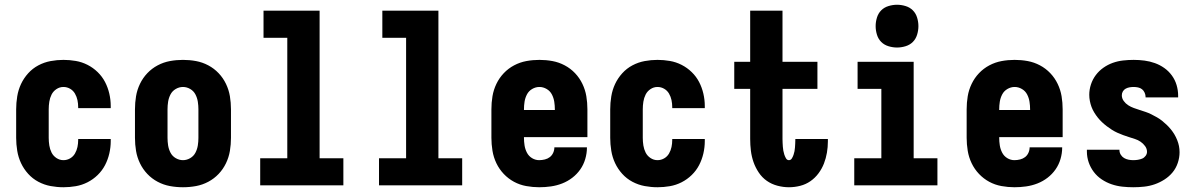

<svg xmlns="http://www.w3.org/2000/svg" viewBox="-20 -780 5040 808"><path d="M247 8Q220 8 193 3Q166 -2 141.5 -15Q117 -28 98.5 -48.5Q80 -69 68.5 -93.5Q57 -118 52.5 -145.5Q48 -173 48 -200V-320Q48 -347 52.5 -374.5Q57 -402 68.5 -426.5Q80 -451 98.5 -471.5Q117 -492 141.5 -505Q166 -518 193 -523Q220 -528 247 -528Q273 -528 299 -523.5Q325 -519 348.5 -507Q372 -495 391 -476.5Q410 -458 422 -435Q434 -412 440 -386Q446 -360 446 -334V-325H309V-329Q309 -344 306 -358.5Q303 -373 295.5 -386Q288 -399 275 -406.5Q262 -414 247 -414Q231 -414 217.5 -405Q204 -396 197 -382Q190 -368 187.5 -352Q185 -336 185 -320V-200Q185 -184 187.5 -168Q190 -152 197 -138Q204 -124 217.5 -115Q231 -106 247 -106Q262 -106 275 -113.5Q288 -121 295.5 -134Q303 -147 306 -161.5Q309 -176 309 -191V-195H446V-186Q446 -160 440 -134Q434 -108 422 -85Q410 -62 391 -43.5Q372 -25 348.5 -13Q325 -1 299 3.5Q273 8 247 8Z M750 8Q722 8 695 3Q668 -2 643.5 -15Q619 -28 600 -48Q581 -68 569 -93Q557 -118 552.5 -145Q548 -172 548 -200V-320Q548 -348 552.5 -375Q557 -402 569 -427Q581 -452 600 -472Q619 -492 643.5 -505Q668 -518 695 -523Q722 -528 750 -528Q778 -528 805 -523Q832 -518 856.5 -505Q881 -492 900 -472Q919 -452 931 -427Q943 -402 947.5 -375Q952 -348 952 -320V-200Q952 -172 947.5 -145Q943 -118 931 -93Q919 -68 900 -48Q881 -28 856.5 -15Q832 -2 805 3Q778 8 750 8ZM750 -106Q766 -106 780.5 -114.5Q795 -123 802.5 -137.5Q810 -152 812.5 -168Q815 -184 815 -200V-320Q815 -336 812.5 -352Q810 -368 802.5 -382.5Q795 -397 780.5 -405.5Q766 -414 750 -414Q734 -414 719.5 -405.5Q705 -397 697.5 -382.5Q690 -368 687.5 -352Q685 -336 685 -320V-200Q685 -184 687.5 -168Q690 -152 697.5 -137.5Q705 -123 719.5 -114.5Q734 -106 750 -106Z M1075 0V-114H1189V-621H1089V-735H1325V-114H1425V0Z M1575 0V-114H1689V-621H1589V-735H1825V-114H1925V0Z M2249 8Q2222 8 2194.5 3Q2167 -2 2143 -15Q2119 -28 2100 -48Q2081 -68 2069 -93Q2057 -118 2052.5 -145.5Q2048 -173 2048 -200V-320Q2048 -348 2052.5 -375Q2057 -402 2069 -427Q2081 -452 2100 -472Q2119 -492 2143.5 -505Q2168 -518 2195 -523Q2222 -528 2250 -528Q2278 -528 2305 -523Q2332 -518 2356.5 -505Q2381 -492 2400 -472Q2419 -452 2431 -427Q2443 -402 2447.5 -375Q2452 -348 2452 -320V-203H2185V-200Q2185 -184 2187.5 -168Q2190 -152 2197.5 -137.5Q2205 -123 2219 -114.5Q2233 -106 2249 -106Q2261 -106 2273 -109Q2285 -112 2294 -119Q2303 -126 2308 -137Q2313 -148 2313 -160H2450V-159Q2450 -135 2443 -111Q2436 -87 2422 -67Q2408 -47 2388.5 -32Q2369 -17 2346 -8Q2323 1 2298.5 4.5Q2274 8 2249 8ZM2185 -317H2315V-320Q2315 -336 2312.5 -352Q2310 -368 2302.5 -382.5Q2295 -397 2280.5 -405.5Q2266 -414 2250 -414Q2234 -414 2219.5 -405.5Q2205 -397 2197.5 -382.5Q2190 -368 2187.5 -352Q2185 -336 2185 -320Z M2747 8Q2720 8 2693 3Q2666 -2 2641.5 -15Q2617 -28 2598.5 -48.5Q2580 -69 2568.5 -93.5Q2557 -118 2552.5 -145.5Q2548 -173 2548 -200V-320Q2548 -347 2552.5 -374.5Q2557 -402 2568.5 -426.5Q2580 -451 2598.5 -471.5Q2617 -492 2641.5 -505Q2666 -518 2693 -523Q2720 -528 2747 -528Q2773 -528 2799 -523.5Q2825 -519 2848.5 -507Q2872 -495 2891 -476.5Q2910 -458 2922 -435Q2934 -412 2940 -386Q2946 -360 2946 -334V-325H2809V-329Q2809 -344 2806 -358.5Q2803 -373 2795.5 -386Q2788 -399 2775 -406.5Q2762 -414 2747 -414Q2731 -414 2717.5 -405Q2704 -396 2697 -382Q2690 -368 2687.5 -352Q2685 -336 2685 -320V-200Q2685 -184 2687.5 -168Q2690 -152 2697 -138Q2704 -124 2717.5 -115Q2731 -106 2747 -106Q2762 -106 2775 -113.5Q2788 -121 2795.5 -134Q2803 -147 2806 -161.5Q2809 -176 2809 -191V-195H2946V-186Q2946 -160 2940 -134Q2934 -108 2922 -85Q2910 -62 2891 -43.5Q2872 -25 2848.5 -13Q2825 -1 2799 3.5Q2773 8 2747 8Z M3300 8Q3276 8 3251.5 1.5Q3227 -5 3207 -19Q3187 -33 3173 -54Q3159 -75 3151 -98Q3143 -121 3140 -145.5Q3137 -170 3137 -195V-406H3070V-520H3137V-735H3273V-520H3420V-406H3273V-195Q3273 -187 3273.5 -178.5Q3274 -170 3274.5 -162Q3275 -154 3276.5 -146Q3278 -138 3280.5 -130Q3283 -122 3287.5 -114Q3292 -106 3300 -106Q3308 -106 3312.5 -113.5Q3317 -121 3319.5 -128.5Q3322 -136 3323.5 -143.5Q3325 -151 3325.5 -159Q3326 -167 3326.5 -175Q3327 -183 3327 -191V-195H3464V-185Q3464 -161 3460 -137.5Q3456 -114 3447.5 -92Q3439 -70 3424.5 -50.5Q3410 -31 3390.5 -17.5Q3371 -4 3347.5 2Q3324 8 3300 8Z M3575 0V-114H3689V-406H3589V-520H3825V-114H3925V0ZM3755 -580Q3737 -580 3719 -585.5Q3701 -591 3688.5 -603.5Q3676 -616 3670.5 -634Q3665 -652 3665 -670Q3665 -688 3670.5 -706Q3676 -724 3688.5 -736.5Q3701 -749 3719 -754.5Q3737 -760 3755 -760Q3773 -760 3791 -754.5Q3809 -749 3821.5 -736.5Q3834 -724 3839.5 -706Q3845 -688 3845 -670Q3845 -652 3839.5 -634Q3834 -616 3821.5 -603.5Q3809 -591 3791 -585.5Q3773 -580 3755 -580Z M4249 8Q4222 8 4194.5 3Q4167 -2 4143 -15Q4119 -28 4100 -48Q4081 -68 4069 -93Q4057 -118 4052.5 -145.5Q4048 -173 4048 -200V-320Q4048 -348 4052.5 -375Q4057 -402 4069 -427Q4081 -452 4100 -472Q4119 -492 4143.5 -505Q4168 -518 4195 -523Q4222 -528 4250 -528Q4278 -528 4305 -523Q4332 -518 4356.5 -505Q4381 -492 4400 -472Q4419 -452 4431 -427Q4443 -402 4447.5 -375Q4452 -348 4452 -320V-203H4185V-200Q4185 -184 4187.5 -168Q4190 -152 4197.5 -137.5Q4205 -123 4219 -114.5Q4233 -106 4249 -106Q4261 -106 4273 -109Q4285 -112 4294 -119Q4303 -126 4308 -137Q4313 -148 4313 -160H4450V-159Q4450 -135 4443 -111Q4436 -87 4422 -67Q4408 -47 4388.5 -32Q4369 -17 4346 -8Q4323 1 4298.5 4.5Q4274 8 4249 8ZM4185 -317H4315V-320Q4315 -336 4312.5 -352Q4310 -368 4302.5 -382.5Q4295 -397 4280.5 -405.5Q4266 -414 4250 -414Q4234 -414 4219.5 -405.5Q4205 -397 4197.5 -382.5Q4190 -368 4187.5 -352Q4185 -336 4185 -320Z M4749 8Q4726 8 4703 5.5Q4680 3 4658 -4.5Q4636 -12 4616.5 -25Q4597 -38 4583 -56.5Q4569 -75 4561.5 -97Q4554 -119 4554 -142V-150H4691V-148Q4691 -138 4696.5 -129Q4702 -120 4710.5 -115Q4719 -110 4729 -108Q4739 -106 4749 -106Q4759 -106 4768.5 -107.5Q4778 -109 4786.5 -112.5Q4795 -116 4801 -124Q4807 -132 4807 -141Q4807 -154 4799 -165Q4791 -176 4780 -183.5Q4769 -191 4756.5 -195Q4744 -199 4731.5 -203Q4719 -207 4706.5 -211.5Q4694 -216 4682 -221.5Q4670 -227 4659 -234Q4648 -241 4637.5 -249Q4627 -257 4617.5 -266Q4608 -275 4600 -285Q4592 -295 4585 -306.5Q4578 -318 4573.5 -330Q4569 -342 4566.5 -355Q4564 -368 4564 -381Q4564 -403 4571 -424.5Q4578 -446 4591.5 -464Q4605 -482 4623.5 -495Q4642 -508 4663 -515.5Q4684 -523 4706.5 -525.5Q4729 -528 4751 -528Q4774 -528 4796.5 -525Q4819 -522 4840 -514.5Q4861 -507 4879.5 -494Q4898 -481 4911.5 -462.5Q4925 -444 4931.5 -422Q4938 -400 4938 -378V-370H4801V-372Q4801 -381 4797 -390Q4793 -399 4786 -404.5Q4779 -410 4769.5 -412Q4760 -414 4751 -414Q4742 -414 4733.5 -412.5Q4725 -411 4717.5 -407Q4710 -403 4705.5 -395.5Q4701 -388 4701 -379Q4701 -366 4709 -355Q4717 -344 4728 -337Q4739 -330 4751.5 -325.5Q4764 -321 4776.5 -317Q4789 -313 4801 -309Q4813 -305 4825 -299Q4837 -293 4848.5 -286.5Q4860 -280 4870 -272Q4880 -264 4889.5 -255Q4899 -246 4907.5 -235.5Q4916 -225 4922.5 -214Q4929 -203 4934 -190.5Q4939 -178 4941.5 -165.5Q4944 -153 4944 -139Q4944 -117 4936.5 -94.5Q4929 -72 4914.5 -54.5Q4900 -37 4880.5 -24.5Q4861 -12 4839.5 -4.5Q4818 3 4795 5.5Q4772 8 4749 8Z"/></svg>

Font: Iosevka Heavy
Style: Regular
Weight: 900
Monospace: yes
Designer: Belleve Invis
Foundry: Belleve Invis
Version: Version 32.5.0; ttfautohint (v1.8.4)